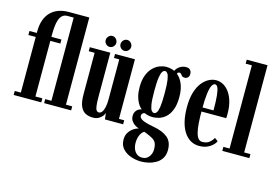

<svg xmlns="http://www.w3.org/2000/svg" viewBox="-120 -1013 2214 1525"><g transform="rotate(15 987.0 -250.5)"><path d="M20.5 0V-33H70.5V-490.5H10V-523.5H70.5V-535Q70.5 -591.5 85.8 -632Q101 -672.5 128 -698.5Q155 -724.5 191.8 -737.2Q228.5 -750 271 -750V-717Q245 -717 229 -702.5Q213 -688 204.8 -663.2Q196.5 -638.5 193.5 -607.2Q190.5 -576 190.5 -543Q190.5 -535.5 190.5 -530.2Q190.5 -525 190.5 -523.5H273V-490.5H190.5V-33H247.5V0ZM271 0V-33H322V-717H271V-750H441.5V-33H493V0Z M674 11Q641 11 614 -1.8Q587 -14.5 571 -49Q555 -83.5 555 -149.5V-490H506.5V-523H675V-163Q675 -113.5 678.5 -87Q682 -60.5 689.8 -50.8Q697.5 -41 710 -41Q724 -41 734.8 -55.5Q745.5 -70 751.5 -96.8Q757.5 -123.5 757.5 -159V-490H714V-523H877.5V-33H920.5V0H771L764.5 -52Q762 -40 750.8 -25.2Q739.5 -10.5 720.2 0.2Q701 11 674 11ZM779.5 -566Q761.5 -566 748.5 -579.2Q735.5 -592.5 735.5 -610Q735.5 -628.5 748.5 -642.2Q761.5 -656 779.5 -656Q797 -656 810.2 -642.2Q823.5 -628.5 823.5 -610Q823.5 -592.5 810.2 -579.2Q797 -566 779.5 -566ZM656.5 -566Q639.5 -566 626.5 -579.2Q613.5 -592.5 613.5 -610Q613.5 -628.5 626.5 -642.2Q639.5 -656 656.5 -656Q675 -656 688 -642.2Q701 -628.5 701 -610Q701 -592.5 688 -579.2Q675 -566 656.5 -566Z M1134 249Q1089 249 1048 234.2Q1007 219.5 981 190.2Q955 161 955 116Q955 84.5 967.2 62.5Q979.5 40.5 996.5 27Q1013.5 13.5 1028.5 7Q1043.5 0.5 1049.5 -0.5Q1046 -1.5 1034.5 -6Q1023 -10.5 1009.5 -20.5Q996 -30.5 986 -46.5Q976 -62.5 976 -86.5Q976 -105 983.5 -118.2Q991 -131.5 1002 -139.5Q1013 -147.5 1023 -150Q1025 -150.5 1028.5 -151.2Q1032 -152 1033 -152Q1029.5 -154.5 1019.5 -164.8Q1009.5 -175 998.2 -194.8Q987 -214.5 978.8 -245.2Q970.5 -276 970.5 -319.5Q970.5 -379 986.5 -419.2Q1002.5 -459.5 1027.8 -484Q1053 -508.5 1081.2 -519Q1109.5 -529.5 1134.5 -529.5Q1185.5 -529.5 1221.5 -504.2Q1257.5 -479 1276.8 -433Q1296 -387 1296 -325.5Q1296 -261.5 1280 -220.2Q1264 -179 1238.8 -156Q1213.5 -133 1185.2 -124.2Q1157 -115.5 1133 -115.5Q1104 -115.5 1086.2 -121.5Q1068.5 -127.5 1064.5 -129.5Q1064 -129.5 1063.5 -129.5Q1063 -129.5 1062 -129.5Q1055 -129.5 1046.8 -122.2Q1038.5 -115 1038.5 -102Q1038.5 -83.5 1064.5 -70Q1090.5 -56.5 1157 -44Q1233 -31 1275.2 2.8Q1317.5 36.5 1317.5 105Q1317.5 147 1299.5 175Q1281.5 203 1253 219Q1224.5 235 1192.8 242Q1161 249 1134 249ZM1134 217Q1168.5 217 1189 190.8Q1209.5 164.5 1209.5 130Q1209.5 94.5 1199.5 75Q1189.5 55.5 1162 41.5Q1152 36 1139.5 30.5Q1127 25 1115.8 20.5Q1104.5 16 1098 14Q1087.5 19 1077.5 32.5Q1067.5 46 1060.8 66.8Q1054 87.5 1054 114.5Q1054 144 1063.2 167Q1072.5 190 1090.5 203.5Q1108.5 217 1134 217ZM1133 -150Q1144.5 -150 1154.2 -161.8Q1164 -173.5 1169.8 -210.5Q1175.5 -247.5 1175.5 -323.5Q1175.5 -396 1169.8 -432.8Q1164 -469.5 1154.2 -482.2Q1144.5 -495 1133.5 -495Q1122.5 -495 1112.8 -482.2Q1103 -469.5 1097 -432.2Q1091 -395 1091 -321.5Q1091 -246 1097.2 -209.5Q1103.5 -173 1113.2 -161.5Q1123 -150 1133 -150ZM1195.5 -491Q1201 -526 1227.5 -547.2Q1254 -568.5 1285.5 -568.5Q1311 -568.5 1321.8 -555.8Q1332.5 -543 1332.5 -523.5Q1332.5 -504.5 1322.2 -494.2Q1312 -484 1296 -484Q1280.5 -484 1273.5 -491.2Q1266.5 -498.5 1261.5 -505.5Q1256.5 -512.5 1246 -512.5Q1240 -512.5 1234.5 -508Q1229 -503.5 1229 -490.5Z M1547.5 10Q1508 10 1476.2 -8.2Q1444.5 -26.5 1421.5 -61.8Q1398.5 -97 1386.5 -147.8Q1374.5 -198.5 1374.5 -263.5Q1374.5 -334.5 1390 -385.2Q1405.5 -436 1431 -467.8Q1456.5 -499.5 1486.2 -514.5Q1516 -529.5 1544.5 -529.5Q1578.5 -529.5 1607 -512.5Q1635.5 -495.5 1656.2 -464.8Q1677 -434 1688.5 -392Q1700 -350 1700 -299.5Q1700 -289.5 1700 -279.5Q1700 -269.5 1699 -259H1487.5V-292.5H1585.5Q1585.5 -367 1581 -411.8Q1576.5 -456.5 1567.5 -476.2Q1558.5 -496 1544.5 -496Q1530.5 -496 1519.2 -475.8Q1508 -455.5 1501.5 -407.5Q1495 -359.5 1495 -275.5Q1495 -213.5 1498.2 -167Q1501.5 -120.5 1509.2 -89.5Q1517 -58.5 1530.2 -43Q1543.5 -27.5 1563 -27.5Q1600 -27.5 1622 -46.2Q1644 -65 1653 -84.5L1680.5 -64.5Q1669 -36.5 1633.2 -13.2Q1597.5 10 1547.5 10Z M1736 0V-33H1787V-717H1736V-750H1907V-33H1958.5V0Z"/></g></svg>

Font: Imbue 24pt
Style: Bold
Weight: 700
Designer: Tyler Finck
Foundry: Etcetera Type Company
Version: Version 1.102